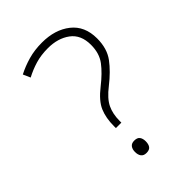

<svg xmlns="http://www.w3.org/2000/svg" viewBox="-200 -842 846 846"><g transform="rotate(-45 223.0 -419.0)"><path d="M221 -754Q302 -754 354 -713Q406 -672 406 -595Q406 -532 375.5 -491Q345 -450 294 -410Q250 -376 234.5 -343.5Q219 -311 219 -267V-257H185V-269Q185 -320 201 -357.5Q217 -395 267 -434Q314 -471 340.5 -506Q367 -541 367 -594Q367 -657 325.5 -687.5Q284 -718 222 -718Q179 -718 144 -707.5Q109 -697 77 -680L62 -714Q97 -732 136 -743Q175 -754 221 -754ZM203 -84Q186 -84 178 -94.5Q170 -105 170 -123Q170 -140 178 -150.5Q186 -161 203 -161Q222 -161 229.5 -150.5Q237 -140 237 -123Q237 -105 229.5 -94.5Q222 -84 203 -84Z"/></g></svg>

Font: Noto Sans Telugu UI ExtraLight
Style: Regular
Weight: 200
Designer: Jelle Bosma - Monotype Design Team
Foundry: Monotype Imaging Inc.
Version: Version 2.005; ttfautohint (v1.8.4.7-5d5b)